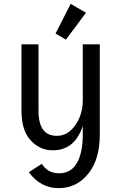

<svg xmlns="http://www.w3.org/2000/svg" viewBox="-20 -766 626 991"><path d="M252.4 9.8Q183.1 9.8 135.3 -44.9Q90.8 -95.7 90.8 -195.8V-537.1H178.7V-195.8Q178.7 -127 203.6 -95.2Q227.1 -64.9 273.9 -64.9Q323.2 -64.9 358.4 -106.9Q407.2 -165 407.2 -248V-537.1H495.1V-73.2Q495.1 54.2 438.5 127Q377.4 205.1 282.7 205.1Q189.9 205.1 128.9 123L195.8 79.6Q226.6 128.4 285.2 128.4Q351.6 128.4 382.3 65.4Q407.2 14.2 407.2 -73.2V-115.7Q365.7 9.8 252.4 9.8ZM344.7 -746.1 423.8 -700.2 320.3 -561.5 266.6 -592.8Z"/></svg>

Font: Consola Mono
Style: Book
Weight: 400
Monospace: yes
Version: Version 2.001